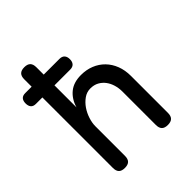

<svg xmlns="http://www.w3.org/2000/svg" viewBox="-206 -871 1011 1011"><g transform="rotate(-45 300.0 -365.0)"><path d="M47 -560Q28 -560 19 -570.5Q10 -581 10 -600Q10 -619 19 -629.5Q28 -640 47 -640H95V-695Q95 -718 106 -729Q117 -740 140 -740Q163 -740 174 -729Q185 -718 185 -695V-640H302Q321 -640 330.5 -629.5Q340 -619 340 -600Q340 -581 330.5 -570.5Q321 -560 302 -560H185V-396Q199 -444 233 -472Q267 -500 322 -500Q362 -500 395.5 -486.5Q429 -473 453.5 -448Q478 -423 491.5 -388Q505 -353 505 -310V-35Q505 -12 494 -1Q483 10 460 10Q437 10 426 -1Q415 -12 415 -35V-284Q415 -310 408 -333.5Q401 -357 387.5 -375Q374 -393 354 -404Q334 -415 307 -415Q280 -415 257.5 -399Q235 -383 219 -359.5Q203 -336 194 -308Q185 -280 185 -256V-35Q185 -12 174 -1Q163 10 140 10Q117 10 106 -1Q95 -12 95 -35V-560Z"/></g></svg>

Font: Maple Mono Normal
Style: Regular
Weight: 400
Monospace: yes
Designer: subframe7536
Version: Version 7.000